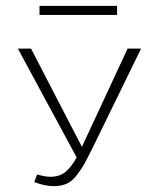

<svg xmlns="http://www.w3.org/2000/svg" viewBox="-20 -628 522 656"><path d="M380 -608V-577H115V-608ZM416 -462H462L294 -118Q276 -82 268 -67.5Q260 -53 243.5 -31Q227 -9 208 -0.5Q189 8 164 8Q133 8 97 -6L107 -32Q134 -24 152 -24Q183 -24 203 -40Q223 -56 242 -90L41 -462H86L260 -126L263 -133Z"/></svg>

Font: EauTestSC Light
Style: Regular
Weight: 300
Designer: Christian Thalmann (Catharsis Fonts)
Version: Version 0.001;PS 000.001;hotconv 1.0.88;makeotf.lib2.5.64775